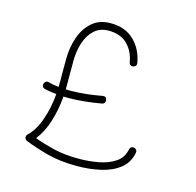

<svg xmlns="http://www.w3.org/2000/svg" viewBox="-101 -780 917 897"><g transform="rotate(15 357.5 -332.0)"><path d="M95.7 -320.8Q97.7 -327.6 103.5 -331.8Q109.4 -335.9 117.2 -334Q140.6 -327.6 168.5 -324.7Q168.5 -330.1 168.5 -335.4V-458.5Q168.5 -514.2 185.3 -563.7Q202.1 -613.3 237.3 -644.3Q272.5 -675.3 327.1 -675.3Q398.4 -675.3 441.2 -633.3Q483.9 -591.3 494.6 -527.3Q496.1 -519.5 491.5 -513.9Q486.8 -508.3 480.5 -507.3Q462.9 -504.9 459.5 -521.5Q450.7 -573.7 417.7 -606.4Q384.8 -639.2 327.1 -639.2Q285.2 -639.2 257.8 -614.3Q230.5 -589.4 217 -548.1Q203.6 -506.8 203.6 -458.5V-335.4Q203.6 -328.6 203.6 -322.3Q213.9 -321.8 224.6 -321.8Q265.1 -321.8 304.9 -326.4Q344.7 -331.1 377.9 -337.4Q395 -340.3 398.4 -324.2Q400.4 -316.9 396.5 -310.3Q392.6 -303.7 384.8 -302.2Q350.1 -295.9 308.8 -291.3Q267.6 -286.6 224.6 -286.6Q212.9 -286.6 201.7 -287.1Q196.8 -222.2 178.2 -163.6Q159.7 -105 128.4 -66.4Q169.9 -50.8 222.7 -37.8Q275.4 -24.9 346.7 -24.9Q395 -24.9 441.4 -33.7Q487.8 -42.5 520.8 -64.7Q553.7 -86.9 561.5 -127.9Q564.9 -143.6 581.1 -142.1Q587.9 -141.6 593 -135.7Q598.1 -129.9 596.7 -121.6Q587.4 -70.8 549.6 -42Q511.7 -13.2 458 -1.5Q404.3 10.3 346.7 10.3Q261.2 10.3 199 -7.1Q136.7 -24.4 91.3 -42.5Q80.1 -47.4 80.1 -59.1Q80.1 -66.9 85.4 -72.3Q119.6 -104 140.4 -163.3Q161.1 -222.7 166.5 -289.6Q135.3 -292.5 108.4 -298.8Q92.3 -303.7 95.7 -320.8Z"/></g></svg>

Font: Mikhak-DS1-FD ExtraLight
Style: Regular
Weight: 200
Designer: Amin Abedi
Version: Version 3.2